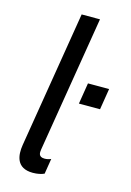

<svg xmlns="http://www.w3.org/2000/svg" viewBox="-113 -785 580 848"><g transform="rotate(15 177.0 -361.0)"><path d="M124.3 4.3C145.6 4.3 164.1 0 176.1 -5.7L187.5 -76C178.3 -71.7 167.6 -69.6 158.4 -69.6C129.3 -69.6 131.4 -90.2 133.5 -104.4L235.8 -727.3H152L49.7 -103C41.9 -54.7 47.6 4.3 124.3 4.3ZM257.8 -440.3 242.2 -343.8H338.8L354.4 -440.3Z"/></g></svg>

Font: TID UI
Style: Italic
Weight: 400
Italic angle: -9.39999°
Designer: The TID Project Authors
Foundry: Bakken & Bæck
Version: Version 1.001;hotconv 1.0.109;makeotfexe 2.5.65596